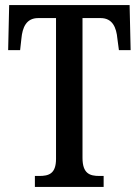

<svg xmlns="http://www.w3.org/2000/svg" viewBox="-20 -734 546 754"><path d="M117 0H387V-43H370C333 -43 304 -52 304 -114V-663H375C422 -663 437 -626 441 -582L447 -537H493L489 -714H16L12 -537H59L64 -582C68 -626 83 -663 130 -663H200V-110C200 -51 171 -43 134 -43H117Z"/></svg>

Font: Noto Serif Sinhala ExtraCondensed Medium
Style: Regular
Weight: 500
Width: 2
Designer: Jelle Bosma - Monotype Design Team
Foundry: Monotype Imaging Inc.
Version: Version 2.007